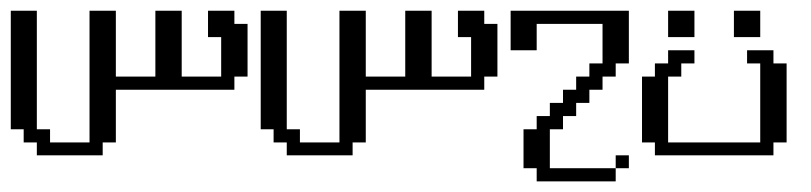

<svg xmlns="http://www.w3.org/2000/svg" viewBox="-20 -288 1503 356"><path d="M48.3 0V-23.9H23.9V-48.3H0V-268.1H48.3V-48.3H72.8V-23.9H146V-268.1H194.8V-146H268.1V-268.1H316.9V-146H390.1V-219.2H365.7V-268.1H414.6V-243.7H439V-146H414.6V-121.6H194.8V-23.9H170.4V0Z M511.7 0V-23.9H487.3V-48.3H463.4V-268.1H511.7V-48.3H536.1V-23.9H609.4V-268.1H658.2V-146H731.4V-268.1H780.3V-146H853.5V-219.2H829.1V-268.1H877.9V-243.7H902.3V-146H877.9V-121.6H658.2V-23.9H633.8V0Z M1121.6 23.9V0H1146V23.9ZM975.1 48.3V23.9H950.7V-48.3H975.1V-72.8H999.5V-97.2H1023.9V-121.6H1048.3V-146H1072.8V-170.4H1097.2V-243.7H975.1V-194.8H926.8V-268.1H1146V-170.4H1121.6V-146H1097.2V-121.6H1072.8V-97.2H1048.3V-72.8H1023.9V-48.3H999.5V23.9H1121.6V48.3Z M1194.3 0V-23.9H1170.4V-146H1194.3V-170.4H1218.8V-194.8H1267.6V-170.4H1243.2V-146H1218.8V-23.9H1389.6V-170.4H1365.2V-194.8H1414.1V-170.4H1438.5V-23.9H1414.1V0ZM1218.8 -219.2V-268.1H1267.6V-219.2ZM1340.8 -219.2V-268.1H1389.6V-219.2Z"/></svg>

Font: FS Mondwest Regular
Style: Regular
Weight: 400
Designer: NZWStudios2024
Foundry: https://fontstruct.com
Version: Version 1.0